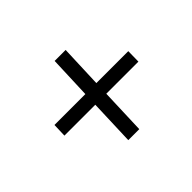

<svg xmlns="http://www.w3.org/2000/svg" viewBox="-98 -690 778 778"><g transform="rotate(-45 291.0 -301.0)"><path d="M257 -82 264 -278H87L89 -337H266L273 -520H336L329 -337H512L511 -278H327L320 -82Z"/></g></svg>

Font: Literata 18pt
Style: Italic
Weight: 400
Italic angle: -2°
Designer: Latin by Veronika Burian and Jose Scaglione. Greek by Irene Vlachou. Cyrillic by Vera Evstafieva
Foundry: TypeTogether
Version: Version 3.103;gftools[0.9.29]